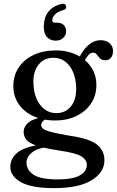

<svg xmlns="http://www.w3.org/2000/svg" viewBox="-20 -746 618 1015"><path d="M351 -28Q450 -14 491 17Q532 48 532 101.5Q532 166 463.8 207.2Q395.5 248.5 267 248.5Q146 248.5 90.2 216.8Q34.5 185 34.5 136Q34.5 96.5 65.2 66.8Q96 37 169.5 22.5Q131.5 9 118.2 -8.8Q105 -26.5 105 -50.5Q105 -70.5 121.8 -90.2Q138.5 -110 182.5 -122Q121 -141.5 85.8 -186.2Q50.5 -231 50.5 -290.5Q50.5 -346.5 78.8 -389Q107 -431.5 157.5 -455.5Q208 -479.5 275 -479.5Q312 -479.5 344 -471Q376 -462.5 401.5 -447.5L402.5 -449Q425 -490 452.2 -511.8Q479.5 -533.5 512.5 -533.5Q540 -533.5 558.8 -518Q577.5 -502.5 577.5 -476.5Q577.5 -454 566.8 -440.8Q556 -427.5 537 -427.5Q518 -427.5 508.5 -437.5Q499 -447.5 491.8 -457.5Q484.5 -467.5 472 -467.5Q459.5 -467.5 449.8 -457.2Q440 -447 428.5 -428.5Q489.5 -376.5 489.5 -296.5Q489.5 -241 461.2 -198.8Q433 -156.5 383.8 -132.8Q334.5 -109 272 -109Q243 -109 217 -113.5Q197.5 -100 197.5 -85Q197.5 -73 210 -64Q222.5 -55 255.8 -46.8Q289 -38.5 351 -28ZM261.5 -440.5Q212 -440 183.8 -404Q155.5 -368 156.5 -311.5Q158 -236.5 191.8 -192.2Q225.5 -148 278 -148Q327.5 -148.5 355.8 -184.5Q384 -220.5 382.5 -279.5Q381.5 -351 348.8 -395.8Q316 -440.5 261.5 -440.5ZM120 113.5Q120 152.5 157 177.5Q194 202.5 286 202.5Q363 202.5 401 181.8Q439 161 439 125.5Q439 98 408.8 80Q378.5 62 294.5 50Q245 42.5 210.5 34.5Q166 43 143 65.2Q120 87.5 120 113.5ZM281.5 -626Q305 -626 317.2 -613.2Q329.5 -600.5 329.5 -581Q329.5 -559 313.5 -545Q297.5 -531 274 -531Q247 -531 229.2 -549.2Q211.5 -567.5 211.5 -605.5Q211.5 -651 234 -681.8Q256.5 -712.5 303 -725Q324.5 -730.5 329.5 -714Q333.5 -698 314 -692.5Q283.5 -684 270 -669.2Q256.5 -654.5 256.5 -638.5Q256.5 -626 270.5 -626Z"/></svg>

Font: Fraunces 9pt S050
Style: Regular
Weight: 400
Version: Version 1.000; ttfautohint (v1.8.3)